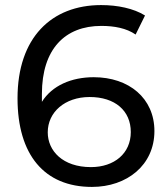

<svg xmlns="http://www.w3.org/2000/svg" viewBox="-20 -728 656 756"><path d="M338 -70C227 -70 168 -134 168 -207C168 -286 235 -346 333 -346C433 -346 495 -292 495 -208C495 -124 430 -70 338 -70ZM342 8C480 8 588 -78 588 -212C588 -341 488 -424 349 -424C261 -424 185 -391 145 -327C145 -339 145 -349 145 -358C145 -535 236 -626 379 -626C430 -626 478 -617 514 -592L551 -667C506 -695 443 -708 378 -708C183 -708 49 -580 49 -341C49 -119 154 8 342 8Z"/></svg>

Font: Montserrat-Alt1 Med
Style: Regular
Weight: 500
Designer: Differentunic
Foundry: Differentunic
Version: Version 7.222